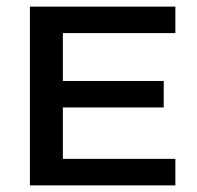

<svg xmlns="http://www.w3.org/2000/svg" viewBox="-20 -560 596 580"><path d="M70.3 0H169.9H509.8V-80.1H169.9V-235.4H474.6V-315.4H169.9V-460H509.8V-540H169.9H70.3Z"/></svg>

Font: Helmet
Style: Regular
Weight: 400
Designer: Carl Enlund
Version: 1.0